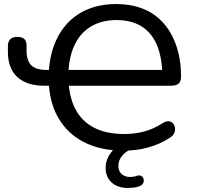

<svg xmlns="http://www.w3.org/2000/svg" viewBox="-20 -734 972 947"><path d="M590 9Q475 9 393 -33.5Q311 -76 266.5 -154.5Q222 -233 220 -342L237 -311H198Q139 -311 98.5 -331.5Q58 -352 38.5 -389Q19 -426 19 -475V-506Q19 -552 65 -552Q91 -552 101 -540.5Q111 -529 111 -512Q111 -502 111 -493Q111 -484 111 -476Q114 -428 138 -408.5Q162 -389 207 -389H237L220 -356Q221 -438 244.5 -504.5Q268 -571 311.5 -618Q355 -665 416 -689.5Q477 -714 553 -714Q618 -714 670 -696.5Q722 -679 760 -646Q798 -613 823 -568.5Q848 -524 860.5 -470.5Q873 -417 873 -358Q873 -340 867.5 -330Q862 -320 850.5 -315.5Q839 -311 821 -311H304L318 -344Q320 -257 351.5 -196.5Q383 -136 443.5 -104.5Q504 -73 593 -73Q645 -73 691.5 -85.5Q738 -98 783 -127Q799 -137 812 -136Q825 -135 833 -126Q841 -117 843 -104Q845 -91 839.5 -78Q834 -65 820 -56Q772 -24 714 -7.5Q656 9 590 9ZM555 -635Q480 -635 426.5 -602Q373 -569 345 -506Q317 -443 317 -353L304 -389H803L781 -352Q781 -445 755.5 -508Q730 -571 679.5 -603Q629 -635 555 -635ZM610 193Q560 193 530.5 166Q501 139 501 94Q501 54 527.5 18.5Q554 -17 599 -37L629 0Q613 7 598 19Q583 31 573.5 47.5Q564 64 564 84Q564 111 580.5 125Q597 139 622 139Q630 139 638.5 137.5Q647 136 655 133Q670 129 678 134.5Q686 140 688.5 150Q691 160 686 169.5Q681 179 669 184Q654 190 639 191.5Q624 193 610 193Z"/></svg>

Font: Nunito Medium
Style: Regular
Weight: 500
Designer: Vernon Adams
Foundry: Vernon Adams
Version: Version 3.602